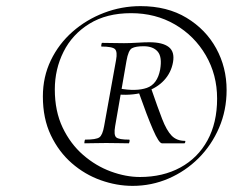

<svg xmlns="http://www.w3.org/2000/svg" viewBox="-20 -745 805 627"><path d="M413 -138Q361 -138 309 -156.5Q257 -175 214.5 -212Q172 -249 146 -303.5Q120 -358 120 -430Q120 -494 146 -548Q172 -602 217 -641.5Q262 -681 319.5 -703Q377 -725 439 -725Q526 -725 589 -687Q652 -649 686 -587Q720 -525 720 -451Q720 -385 695.5 -328Q671 -271 628.5 -228.5Q586 -186 530.5 -162Q475 -138 413 -138ZM437 -167Q512 -167 569 -198Q626 -229 657.5 -286.5Q689 -344 689 -423Q689 -501 652 -564.5Q615 -628 551.5 -665Q488 -702 408 -702Q328 -702 272 -667.5Q216 -633 187.5 -576Q159 -519 159 -453Q159 -382 184.5 -328.5Q210 -275 251.5 -239Q293 -203 342 -185Q391 -167 437 -167ZM256 -277Q255 -277 256 -283Q257 -289 258 -289Q294 -289 304.5 -296.5Q315 -304 320 -333L359 -549Q364 -576 355.5 -584.5Q347 -593 311 -593Q310 -593 311 -599Q312 -605 313 -605Q328 -605 347.5 -604.5Q367 -604 385 -604Q403 -604 427.5 -605.5Q452 -607 468 -607Q511 -607 531 -591.5Q551 -576 545 -542Q539 -508 516 -483Q493 -458 455.5 -445.5Q418 -433 366 -436L370 -456Q425 -446 459.5 -458Q494 -470 503 -518Q510 -559 495 -576.5Q480 -594 449 -594Q423 -594 411 -587.5Q399 -581 393 -546L356 -333Q351 -304 359.5 -296.5Q368 -289 402 -289Q404 -289 403 -283Q402 -277 400 -277Q385 -277 367.5 -277.5Q350 -278 327 -278Q310 -278 289.5 -277.5Q269 -277 256 -277ZM509 -277Q499 -277 479.5 -322Q460 -367 434 -441L474 -455Q495 -394 509.5 -356.5Q524 -319 540.5 -302Q557 -285 584 -285Q586 -285 585 -281Q584 -277 582 -277Q554 -277 535.5 -277Q517 -277 509 -277Z"/></svg>

Font: Cormorant Light
Style: Italic
Weight: 300
Italic angle: -10°
Designer: Christian Thalmann (Catharsis Fonts)
Foundry: Catharsis Fonts
Version: Version 4.000